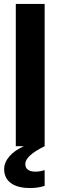

<svg xmlns="http://www.w3.org/2000/svg" viewBox="-20 -740 306 972"><path d="M60 0H101C42 26 1 69 1 116C1 183 57 212 131 212C154 212 183 209 206 201V121C191 126 176 129 160 129C130 129 108 118 108 91C108 64 136 35 206 0V-720H60Z"/></svg>

Font: Aspekta 650
Style: Regular
Weight: 650
Designer: Ivo Dolenc
Version: Version 2.000